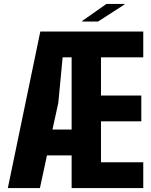

<svg xmlns="http://www.w3.org/2000/svg" viewBox="-20 -961 772 981"><path d="M712 -668H496V-473H702V-341H496V-132H712V0H346V-167H220L184 0H20L186 -800H712ZM248 -299H346V-668H300L278 -436ZM400 -851V-854L524 -941H616V-938L481 -851Z"/></svg>

Font: Big Shoulders Text Black
Style: Regular
Weight: 900
Designer: Patric King
Foundry: XO Type Co
Version: Version 1.000; ttfautohint (v1.8.2)